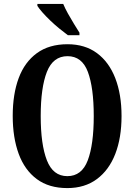

<svg xmlns="http://www.w3.org/2000/svg" viewBox="-20 -951 686 981"><path d="M324 10Q230 10 168 -36Q106 -82 75.5 -165Q45 -248 45 -359Q45 -470 75.5 -552Q106 -634 168.5 -679.5Q231 -725 325 -725Q414 -725 475.5 -679.5Q537 -634 569 -551.5Q601 -469 601 -358Q601 -247 569 -164.5Q537 -82 475 -36Q413 10 324 10ZM324 -51Q398 -51 428.5 -132Q459 -213 459 -358Q459 -503 429 -583.5Q399 -664 325 -664Q251 -664 219.5 -583.5Q188 -503 188 -358Q188 -213 219.5 -132Q251 -51 324 -51ZM327 -771Q308 -785 284 -804.5Q260 -824 237 -846Q214 -868 196.5 -888Q179 -908 171 -921V-931H303Q312 -909 327 -882Q342 -855 358 -829Q374 -803 386 -784V-771Z"/></svg>

Font: Noto Serif Thai ExtraCondensed
Style: Bold
Weight: 700
Width: 2
Designer: Monotype Design Team
Foundry: Monotype Imaging Inc.
Version: Version 2.002; ttfautohint (v1.8.4.7-5d5b)